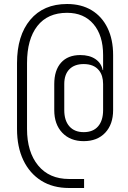

<svg xmlns="http://www.w3.org/2000/svg" viewBox="-20 -760 640 959"><path d="M325 179Q244 179 186 142.5Q128 106 96.5 40Q65 -26 65 -116V-445Q65 -582 131 -661Q197 -740 315 -740Q386 -740 437.5 -709Q489 -678 517 -620.5Q545 -563 545 -485V-210Q545 -139 505.5 -97Q466 -55 398 -55Q331 -55 291 -97Q251 -139 251 -210V-340Q251 -409 285 -447Q319 -485 381 -485Q427 -485 456.5 -465Q486 -445 493 -410H495V-485Q495 -583 447 -639.5Q399 -696 315 -696Q218 -696 166.5 -630Q115 -564 115 -445V-116Q115 -1 170.5 66.5Q226 134 325 134H400V179ZM398 -100Q445 -100 470 -129Q495 -158 495 -210V-340Q495 -383 474 -409L473 -410Q448 -440 398 -440Q352 -440 326.5 -414Q301 -388 301 -340V-210Q301 -158 326.5 -129Q352 -100 398 -100Z"/></svg>

Font: Pitagon Sans Mono Thin
Style: Regular
Weight: 100
Monospace: yes
Designer: Travis Tran
Foundry: Pitagon
Version: Version 1.001; ttfautohint (v1.8.4.7-5d5b);gftools[0.9.26]